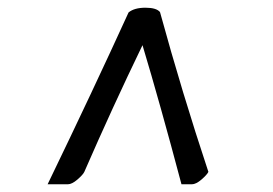

<svg xmlns="http://www.w3.org/2000/svg" viewBox="-20 -646 707 498"><path d="M155.8 -168H103.5Q222.2 -413.6 313.5 -613.8Q328.6 -626 357.2 -626Q385.7 -626 395 -614.7Q452.1 -406.2 520.5 -200.2Q517.1 -192.9 502.7 -180.4Q488.3 -168 477.5 -168H450.7Q395 -377.9 349.6 -528.8Q271 -366.2 198.7 -200.2Q195.3 -192.9 180.9 -180.4Q166.5 -168 155.8 -168Z"/></svg>

Font: Emblema One
Style: Regular
Weight: 400
Designer: Riccardo De Franceschi
Foundry: Riccardo De Franceschi
Version: Version 1.003